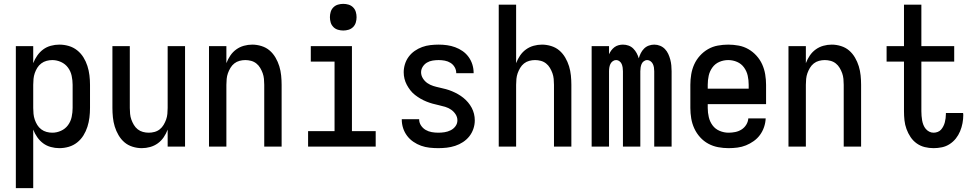

<svg xmlns="http://www.w3.org/2000/svg" viewBox="-20 -759 5040 994"><path d="M62 215V-520H152V-432Q160 -453 173 -471.5Q186 -490 203.5 -503Q221 -516 243 -522Q265 -528 287 -528Q312 -528 336 -521Q360 -514 379.5 -498.5Q399 -483 412 -462Q425 -441 432.5 -417.5Q440 -394 443 -369.5Q446 -345 446 -320V-200Q446 -175 443 -150.5Q440 -126 432.5 -102.5Q425 -79 412 -58Q399 -37 379.5 -21.5Q360 -6 336 1Q312 8 287 8Q265 8 243 2Q221 -4 203.5 -17Q186 -30 173 -48.5Q160 -67 152 -88V215ZM251 -72Q274 -72 296 -82Q318 -92 332 -111Q346 -130 351 -153.5Q356 -177 356 -200V-320Q356 -343 351 -366.5Q346 -390 332 -409Q318 -428 296 -438Q274 -448 251 -448Q236 -448 221 -444Q206 -440 193.5 -430.5Q181 -421 173 -408Q165 -395 160 -380.5Q155 -366 153.5 -350.5Q152 -335 152 -320V-200Q152 -185 153.5 -169.5Q155 -154 160 -139.5Q165 -125 173 -112Q181 -99 193.5 -89.5Q206 -80 221 -76Q236 -72 251 -72Z M714 8Q690 8 666 0.5Q642 -7 624 -22.5Q606 -38 593.5 -59.5Q581 -81 574 -104Q567 -127 564.5 -151.5Q562 -176 562 -200V-520H652V-200Q652 -185 653.5 -169.5Q655 -154 660 -140Q665 -126 673 -112.5Q681 -99 693 -89.5Q705 -80 720 -76Q735 -72 750 -72Q765 -72 780 -76Q795 -80 807 -89.5Q819 -99 827 -112.5Q835 -126 840 -140Q845 -154 846.5 -169.5Q848 -185 848 -200V-520H938V0H848V-88Q840 -67 827.5 -48.5Q815 -30 797 -17Q779 -4 757.5 2Q736 8 714 8Z M1062 0V-520H1152V-432Q1160 -453 1172.5 -471.5Q1185 -490 1203 -503Q1221 -516 1242.5 -522Q1264 -528 1286 -528Q1310 -528 1334 -520.5Q1358 -513 1376 -497.5Q1394 -482 1406.5 -460.5Q1419 -439 1426 -416Q1433 -393 1435.5 -368.5Q1438 -344 1438 -320V0H1348V-320Q1348 -335 1346.5 -350.5Q1345 -366 1340 -380Q1335 -394 1327 -407.5Q1319 -421 1307 -430.5Q1295 -440 1280 -444Q1265 -448 1250 -448Q1235 -448 1220 -444Q1205 -440 1193 -430.5Q1181 -421 1173 -407.5Q1165 -394 1160 -380Q1155 -366 1153.5 -350.5Q1152 -335 1152 -320V0Z M1575 0V-80H1712V-440H1589V-520H1802V-80H1925V0ZM1757 -601Q1743 -601 1729.5 -605Q1716 -609 1706 -619Q1696 -629 1692 -642.5Q1688 -656 1688 -670Q1688 -684 1692 -697.5Q1696 -711 1706 -721Q1716 -731 1729.5 -735Q1743 -739 1757 -739Q1771 -739 1784.5 -735Q1798 -731 1808 -721Q1818 -711 1822 -697.5Q1826 -684 1826 -670Q1826 -656 1822 -642.5Q1818 -629 1808 -619Q1798 -609 1784.5 -605Q1771 -601 1757 -601Z M2249 8Q2226 8 2203.5 5.5Q2181 3 2160 -4.5Q2139 -12 2120 -25Q2101 -38 2087.5 -56Q2074 -74 2067 -95.5Q2060 -117 2060 -140V-142H2150V-141Q2150 -124 2159.5 -109.5Q2169 -95 2183.5 -86.5Q2198 -78 2215 -75Q2232 -72 2249 -72Q2265 -72 2281.5 -74.5Q2298 -77 2313 -84.5Q2328 -92 2338 -105.5Q2348 -119 2348 -136Q2348 -153 2338.5 -167.5Q2329 -182 2315 -191.5Q2301 -201 2284.5 -206Q2268 -211 2251.5 -214.5Q2235 -218 2219 -222.5Q2203 -227 2187 -233.5Q2171 -240 2156.5 -248.5Q2142 -257 2128.5 -267.5Q2115 -278 2104.5 -291.5Q2094 -305 2086 -320Q2078 -335 2074 -351.5Q2070 -368 2070 -385Q2070 -406 2076.5 -427Q2083 -448 2096 -465.5Q2109 -483 2127 -495.5Q2145 -508 2165.5 -515.5Q2186 -523 2208 -525.5Q2230 -528 2251 -528Q2273 -528 2294.5 -525Q2316 -522 2336.5 -514.5Q2357 -507 2375 -494.5Q2393 -482 2406 -464Q2419 -446 2425.5 -425Q2432 -404 2432 -382V-380H2342V-381Q2342 -397 2334 -411Q2326 -425 2312.5 -433.5Q2299 -442 2283 -445Q2267 -448 2251 -448Q2236 -448 2220 -445.5Q2204 -443 2190.5 -435Q2177 -427 2168.5 -413.5Q2160 -400 2160 -385Q2160 -368 2169.5 -353Q2179 -338 2193 -328.5Q2207 -319 2223 -314Q2239 -309 2255.5 -305.5Q2272 -302 2288.5 -297.5Q2305 -293 2320.5 -286.5Q2336 -280 2351 -271.5Q2366 -263 2379 -252.5Q2392 -242 2403 -229Q2414 -216 2422 -201Q2430 -186 2434 -169.5Q2438 -153 2438 -136Q2438 -113 2430.5 -91.5Q2423 -70 2409.5 -53Q2396 -36 2377 -23.5Q2358 -11 2336.5 -4Q2315 3 2293 5.5Q2271 8 2249 8Z M2562 0V-735H2652V-432Q2660 -453 2672.5 -471.5Q2685 -490 2703 -503Q2721 -516 2742.5 -522Q2764 -528 2786 -528Q2810 -528 2834 -520.5Q2858 -513 2876 -497.5Q2894 -482 2906.5 -460.5Q2919 -439 2926 -416Q2933 -393 2935.5 -368.5Q2938 -344 2938 -320V0H2848V-320Q2848 -335 2846.5 -350.5Q2845 -366 2840 -380Q2835 -394 2827 -407.5Q2819 -421 2807 -430.5Q2795 -440 2780 -444Q2765 -448 2750 -448Q2735 -448 2720 -444Q2705 -440 2693 -430.5Q2681 -421 2673 -407.5Q2665 -394 2660 -380Q2655 -366 2653.5 -350.5Q2652 -335 2652 -320V0Z M3043 0V-520H3133V-478Q3138 -489 3145 -498.5Q3152 -508 3161.5 -515Q3171 -522 3182.5 -525Q3194 -528 3205 -528Q3220 -528 3234 -523Q3248 -518 3258.5 -507.5Q3269 -497 3276 -484Q3283 -471 3287 -457Q3291 -471 3297.5 -484Q3304 -497 3314.5 -507.5Q3325 -518 3339 -523Q3353 -528 3367 -528Q3383 -528 3397.5 -522Q3412 -516 3422.5 -505Q3433 -494 3439.5 -480Q3446 -466 3450 -451Q3454 -436 3455.5 -420.5Q3457 -405 3457 -390V0H3367V-390Q3367 -400 3365.5 -409.5Q3364 -419 3360 -427.5Q3356 -436 3348 -442Q3340 -448 3331 -448Q3321 -448 3313 -442Q3305 -436 3301.5 -427.5Q3298 -419 3296.5 -409.5Q3295 -400 3295 -390V0H3205V-390Q3205 -400 3203.5 -409.5Q3202 -419 3198.5 -427.5Q3195 -436 3187 -442Q3179 -448 3169 -448Q3160 -448 3152 -442Q3144 -436 3140 -427.5Q3136 -419 3134.5 -409.5Q3133 -400 3133 -390V0Z M3752 8Q3725 8 3698 3Q3671 -2 3647 -15Q3623 -28 3604.5 -48.5Q3586 -69 3574.5 -94Q3563 -119 3558.5 -146Q3554 -173 3554 -200V-320Q3554 -347 3558.5 -374Q3563 -401 3574 -425.5Q3585 -450 3603.5 -470.5Q3622 -491 3645.5 -504.5Q3669 -518 3696 -523Q3723 -528 3750 -528Q3777 -528 3804 -523Q3831 -518 3854.5 -504.5Q3878 -491 3896.5 -470.5Q3915 -450 3926 -425.5Q3937 -401 3941.5 -374Q3946 -347 3946 -320V-220H3644V-200Q3644 -176 3649.5 -152.5Q3655 -129 3669 -110Q3683 -91 3705.5 -81.5Q3728 -72 3752 -72Q3769 -72 3786.5 -75.5Q3804 -79 3819 -88.5Q3834 -98 3843.5 -113.5Q3853 -129 3854 -146H3944Q3943 -123 3935.5 -101Q3928 -79 3914.5 -60.5Q3901 -42 3882 -28.5Q3863 -15 3842 -6.5Q3821 2 3798 5Q3775 8 3752 8ZM3856 -300V-320Q3856 -344 3851 -367Q3846 -390 3832 -409.5Q3818 -429 3796 -438.5Q3774 -448 3750 -448Q3726 -448 3704 -438.5Q3682 -429 3668 -409.5Q3654 -390 3649 -367Q3644 -344 3644 -320V-300Z M4062 0V-520H4152V-432Q4160 -453 4172.5 -471.5Q4185 -490 4203 -503Q4221 -516 4242.5 -522Q4264 -528 4286 -528Q4310 -528 4334 -520.5Q4358 -513 4376 -497.5Q4394 -482 4406.5 -460.5Q4419 -439 4426 -416Q4433 -393 4435.5 -368.5Q4438 -344 4438 -320V0H4348V-320Q4348 -335 4346.5 -350.5Q4345 -366 4340 -380Q4335 -394 4327 -407.5Q4319 -421 4307 -430.5Q4295 -440 4280 -444Q4265 -448 4250 -448Q4235 -448 4220 -444Q4205 -440 4193 -430.5Q4181 -421 4173 -407.5Q4165 -394 4160 -380Q4155 -366 4153.5 -350.5Q4152 -335 4152 -320V0Z M4813 8Q4790 8 4767.5 2.5Q4745 -3 4726 -16.5Q4707 -30 4694 -49.5Q4681 -69 4673 -91Q4665 -113 4662.5 -136Q4660 -159 4660 -183V-440H4570V-520H4660V-735H4750V-520H4920V-440H4750V-183Q4750 -171 4751 -159Q4752 -147 4754 -135.5Q4756 -124 4760.5 -112.5Q4765 -101 4772.5 -92Q4780 -83 4790.5 -77.5Q4801 -72 4813 -72Q4824 -72 4834.5 -76Q4845 -80 4852 -88Q4859 -96 4864 -106Q4869 -116 4871.5 -126Q4874 -136 4875.5 -147Q4877 -158 4877 -169V-174H4966Q4966 -172 4966.5 -169.5Q4967 -167 4967 -164Q4967 -143 4963 -121.5Q4959 -100 4950.5 -79.5Q4942 -59 4928.5 -42Q4915 -25 4896.5 -13Q4878 -1 4856.5 3.5Q4835 8 4813 8Z"/></svg>

Font: Iosevka Term Medium
Style: Regular
Weight: 500
Monospace: yes
Designer: Belleve Invis
Foundry: Belleve Invis
Version: Version 26.3.1